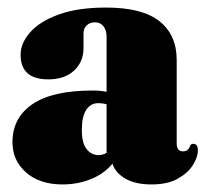

<svg xmlns="http://www.w3.org/2000/svg" viewBox="-20 -478 544 508"><path d="M13 -102Q13 -166 65.5 -202.2Q118 -238.5 226 -238.5Q246.5 -238.5 262 -235V-381Q262 -398.5 253.5 -408.8Q245 -419 231.5 -419Q218 -419 209.5 -411Q201 -403 201 -389.5V-351.5Q201 -314.5 176 -291.2Q151 -268 107.5 -268Q34.5 -268 34.5 -333.5Q34.5 -363.5 59.5 -392.2Q84.5 -421 135 -439.5Q185.5 -458 260.5 -458Q356.5 -458 402 -421.8Q447.5 -385.5 447.5 -319.5V-98.5Q447.5 -77.5 464.5 -77.5Q478.5 -77.5 483.5 -93.5Q486 -97.5 491.5 -97.5Q503.5 -97.5 503.5 -80Q503.5 -62 490.2 -41Q477 -20 450 -5Q423 10 381 10Q338 10 311.5 -5.5Q285 -21 277.5 -45Q256 -18.5 220.8 -4.2Q185.5 10 145.5 10Q85.5 10 49.2 -21.5Q13 -53 13 -102ZM196.5 -134Q196.5 -100 208.8 -84Q221 -68 241 -67.5Q251.5 -67.5 262 -73.5V-202Q252.5 -205 239.5 -205Q219.5 -205 208 -187Q196.5 -169 196.5 -134Z"/></svg>

Font: Fraunces 144pt Soft Black
Style: Regular
Weight: 900
Version: Version 1.000;[b76b70a41]